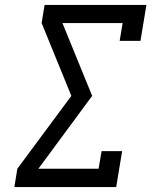

<svg xmlns="http://www.w3.org/2000/svg" viewBox="-20 -755 640 775"><path d="M38 0 50 -74 268 -368 148 -662 160 -735H571L547 -590H463L475 -662H232L352 -368L135 -74H378L390 -145H473L449 0Z"/></svg>

Font: Iosevka Curly Slab Extended
Style: Italic
Weight: 400
Width: 7
Italic angle: -9°
Monospace: yes
Designer: Belleve Invis
Foundry: Belleve Invis
Version: Version 11.1.0; ttfautohint (v1.8.3)